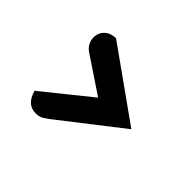

<svg xmlns="http://www.w3.org/2000/svg" viewBox="-106 -660 833 833"><g transform="rotate(45 310.5 -243.5)"><path d="M179 -5Q124 -5 106 -71L322 -245L153 -358Q139 -368 131 -383Q123 -398 123 -415Q123 -445 143 -463.5Q163 -482 195 -482L521 -250L264 -50Q234 -26 217.5 -15.5Q201 -5 179 -5Z"/></g></svg>

Font: Sansita ExtraBold
Style: Regular
Weight: 800
Designer: Pablo Cosgaya
Foundry: Omnibus-Type
Version: Version 1.006